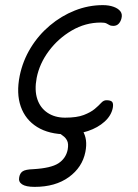

<svg xmlns="http://www.w3.org/2000/svg" viewBox="-20 -515 538 749"><path d="M241 9Q171 9 125 -19.5Q79 -48 61 -99.5Q43 -151 57 -220Q69 -278 99.5 -328Q130 -378 174.5 -415.5Q219 -453 272 -474Q325 -495 381 -495Q405 -495 423 -488.5Q441 -482 449.5 -471Q458 -460 454 -444Q451 -431 443 -422.5Q435 -414 422 -414Q412 -414 406.5 -417.5Q401 -421 394.5 -424Q388 -427 373 -427Q313 -427 260 -396Q207 -365 170.5 -316Q134 -267 123 -211Q114 -163 125.5 -128.5Q137 -94 165.5 -75Q194 -56 234 -56Q280 -56 307 -66.5Q334 -77 349.5 -90Q365 -103 374.5 -113.5Q384 -124 395 -124Q412 -124 417.5 -117.5Q423 -111 420 -94Q414 -64 388 -40.5Q362 -17 323.5 -4Q285 9 241 9ZM115 214Q81 214 66 204Q51 194 55 176Q58 160 69 153Q80 146 109 145Q179 141 208 122Q237 103 244 69Q248 46 242 34Q236 22 226.5 15.5Q217 9 210 3Q203 -3 205 -13Q206 -24 216 -30.5Q226 -37 243 -37Q282 -37 302.5 -4.5Q323 28 313 78Q301 138 248.5 176Q196 214 115 214Z"/></svg>

Font: Shantell Sans Light
Style: Italic
Weight: 300
Italic angle: -11°
Designer: Stephen Nixon, Anya Danilova, Shantell Martin
Foundry: Arrow Type
Version: Version 1.008;[ac192a2d6]